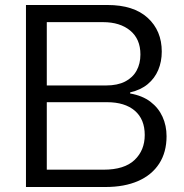

<svg xmlns="http://www.w3.org/2000/svg" viewBox="-20 -749 735 769"><path d="M84 0V-729H410.4Q515.4 -729 571.6 -677.5Q627.9 -626 627.9 -542.4Q627.9 -502.1 613.8 -468.7Q599.7 -435.3 571.7 -412Q543.7 -388.7 501.4 -379L501.1 -374.6Q550.7 -365.9 582.7 -341.4Q614.7 -317 630.9 -281.4Q647.1 -245.9 647.1 -203.4Q647.1 -139.3 617.6 -93.7Q588.1 -48.1 533.4 -24.1Q478.6 0 402 0ZM167.4 -69.4H395.1Q478 -69.4 518.9 -108.2Q559.7 -147 559.7 -208.3Q559.7 -271.4 519.9 -305.6Q480 -339.7 408.6 -339.7H156.4V-406.7H404.6Q450.7 -406.7 481.1 -422.4Q511.4 -438 526.9 -465.9Q542.4 -493.7 542.4 -530.9Q542.4 -592.7 501.5 -626.5Q460.6 -660.3 392.9 -660.3H167.4Z"/></svg>

Font: Mona Sans ExtraLight
Style: Regular
Weight: 200
Designer: Deni Anggara
Foundry: GitHub
Version: Version 2.000